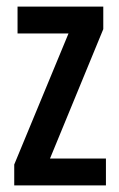

<svg xmlns="http://www.w3.org/2000/svg" viewBox="-20 -560 360 580"><path d="M300 0V-81H131L292 -472V-540H33V-459H187L23 -63V0Z"/></svg>

Font: Noto Sans Hebrew ExtraCondensed Medium
Style: Regular
Weight: 500
Width: 2
Designer: Monotype Design Team
Foundry: Monotype Imaging Inc.
Version: Version 2.004